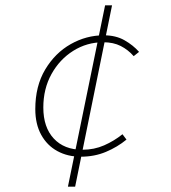

<svg xmlns="http://www.w3.org/2000/svg" viewBox="-20 -672 640 718"><path d="M282 -86Q233 -86 194.5 -107Q156 -128 134 -168Q112 -208 112 -264Q112 -350 149 -412Q186 -474 244.5 -507Q303 -540 368 -540Q413 -540 445.5 -521.5Q478 -503 500 -478L480 -462Q459 -486 431.5 -500Q404 -514 366 -514Q305 -514 254 -482Q203 -450 172.5 -395Q142 -340 142 -270Q142 -196 181 -154Q220 -112 288 -112Q332 -112 369.5 -128.5Q407 -145 438 -170L453 -150Q419 -122 376 -104Q333 -86 282 -86ZM234 26 373 -652H399L261 26Z"/></svg>

Font: SourceCodeVF
Style: Italic
Weight: 200
Italic angle: -11°
Monospace: yes
Designer: Paul D. Hunt, Teo Tuominen
Foundry: Adobe
Version: Version 1.026;hotconv 1.1.0;makeotfexe 2.6.0